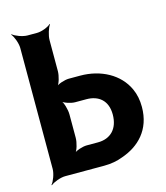

<svg xmlns="http://www.w3.org/2000/svg" viewBox="-113 -824 811 937"><g transform="rotate(-15 292.0 -355.5)"><path d="M205 -505V-661C205 -685 217 -722 227 -735L225 -737C214 -725 179 -711 155 -711H107C83 -711 46 -725 33 -737L31 -735C43 -722 57 -685 57 -661V-50C57 -26 43 11 31 24L33 26C46 14 83 0 107 0H304C339 0 371 -6 399 -17C486 -47 556 -114 556 -230C556 -264 550 -295 537 -323C499 -406 409 -455 304 -455H247C227 -455 191 -444 179 -431L181 -429C194 -441 205 -481 205 -505ZM409 -231C409 -158 367 -118 304 -118H247C227 -118 191 -107 179 -94L181 -92C194 -104 205 -144 205 -168V-286C205 -310 194 -350 181 -362L179 -360C191 -347 227 -336 247 -336H304C365 -336 409 -302 409 -231Z"/></g></svg>

Font: Asimov
Style: EdgeNar
Weight: 500
Designer: Google
Version: Version 2.000980: 2014